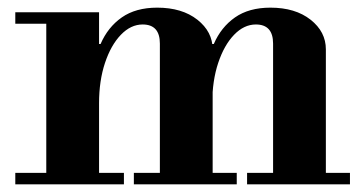

<svg xmlns="http://www.w3.org/2000/svg" viewBox="-20 -482 950 502"><path d="M694 -15V-368Q694 -418 649 -418Q618 -418 592 -391Q566 -364 550.5 -317.5Q535 -271 535 -212L515 -367H539Q558 -411 594.5 -436.5Q631 -462 687 -462Q752 -462 792 -430.5Q832 -399 832 -353V-15ZM20 0V-30H304V0ZM101 -15V-434H239V-15ZM330 0V-30H599V0ZM20 -420V-450H239V-420ZM398 -15V-368Q398 -418 353 -418Q322 -418 296 -391Q270 -364 254.5 -317.5Q239 -271 239 -212L219 -367H243Q262 -411 298.5 -436.5Q335 -462 391 -462Q456 -462 496 -430.5Q536 -399 536 -353V-15ZM626 0V-30H895V0Z"/></svg>

Font: Libre Bodoni
Style: Bold
Weight: 700
Designer: Pablo Impallari, Rodrigo Fuenzalida
Foundry: Impallari Type
Version: Version 2.005;gftools[0.9.23]